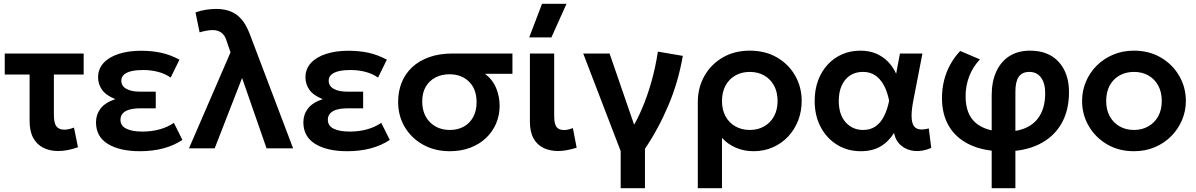

<svg xmlns="http://www.w3.org/2000/svg" viewBox="-20 -782 6302 1012"><path d="M286.5 14Q243 14 209 -2.8Q175 -19.5 155.5 -54.5Q136 -89.5 136 -144V-389H5V-500H421V-389H264V-177.5Q264 -133 277.5 -115.8Q291 -98.5 319 -98.5Q331 -98.5 343.8 -101.5Q356.5 -104.5 370 -109.5L391 -6Q364.5 3.5 338 8.8Q311.5 14 286.5 14Z M717 15Q611.5 15 548.8 -23.2Q486 -61.5 486 -137.5Q486 -178 509.8 -209.5Q533.5 -241 588 -259.5Q539 -279 518 -308.5Q497 -338 497 -374Q497 -419 526.2 -450.5Q555.5 -482 606.8 -498.2Q658 -514.5 722.5 -514.5Q781 -514.5 829.8 -503.8Q878.5 -493 926 -467.5L879.5 -373Q850.5 -393.5 813.2 -403.2Q776 -413 733.5 -413Q701 -413 675.2 -407.5Q649.5 -402 634.5 -389.5Q619.5 -377 619.5 -356.5Q619.5 -329 645.5 -314Q671.5 -299 715.5 -299H801V-211H719.5Q687.5 -211 664 -204.8Q640.5 -198.5 627.8 -185Q615 -171.5 615 -150.5Q615 -119 645.5 -103.8Q676 -88.5 730.5 -88.5Q778.5 -88.5 820.8 -100Q863 -111.5 896.5 -134.5L941.5 -44.5Q896 -14.5 840 0.2Q784 15 717 15Z M976 0 1195 -506 1174 -567.5Q1166 -595 1147.5 -609.2Q1129 -623.5 1101.5 -623.5Q1087.5 -623.5 1069.8 -620.5Q1052 -617.5 1032 -611.5L1010.5 -716.5Q1037.5 -726.5 1066.5 -730.8Q1095.5 -735 1119 -735Q1161 -735 1194.2 -722.2Q1227.5 -709.5 1252.8 -680.5Q1278 -651.5 1296.5 -602.5L1525 0H1385L1256 -371L1111.5 0Z M1810 15Q1704.5 15 1641.8 -23.2Q1579 -61.5 1579 -137.5Q1579 -178 1602.8 -209.5Q1626.5 -241 1681 -259.5Q1632 -279 1611 -308.5Q1590 -338 1590 -374Q1590 -419 1619.2 -450.5Q1648.5 -482 1699.8 -498.2Q1751 -514.5 1815.5 -514.5Q1874 -514.5 1922.8 -503.8Q1971.5 -493 2019 -467.5L1972.5 -373Q1943.5 -393.5 1906.2 -403.2Q1869 -413 1826.5 -413Q1794 -413 1768.2 -407.5Q1742.5 -402 1727.5 -389.5Q1712.5 -377 1712.5 -356.5Q1712.5 -329 1738.5 -314Q1764.5 -299 1808.5 -299H1894V-211H1812.5Q1780.5 -211 1757 -204.8Q1733.5 -198.5 1720.8 -185Q1708 -171.5 1708 -150.5Q1708 -119 1738.5 -103.8Q1769 -88.5 1823.5 -88.5Q1871.5 -88.5 1913.8 -100Q1956 -111.5 1989.5 -134.5L2034.5 -44.5Q1989 -14.5 1933 0.2Q1877 15 1810 15Z M2350.5 15Q2272.5 15 2211 -18.8Q2149.5 -52.5 2114 -111.5Q2078.5 -170.5 2078.5 -245.5Q2078.5 -300.5 2097.2 -347Q2116 -393.5 2152.5 -427.8Q2189 -462 2242.8 -481Q2296.5 -500 2367 -500H2681V-393H2536.5Q2577 -362 2595.2 -317.5Q2613.5 -273 2613.5 -225Q2613.5 -174.5 2594.8 -130.8Q2576 -87 2541.2 -54.2Q2506.5 -21.5 2458.2 -3.2Q2410 15 2350.5 15ZM2351.5 -97Q2393 -97 2424.8 -114.8Q2456.5 -132.5 2474.2 -165.2Q2492 -198 2492 -243.5Q2492 -312.5 2452.2 -351.5Q2412.5 -390.5 2349 -390.5Q2308 -390.5 2275.5 -373.8Q2243 -357 2224.2 -325.2Q2205.5 -293.5 2205.5 -247.5Q2205.5 -179 2246.2 -138Q2287 -97 2351.5 -97Z M2922.5 14Q2878 14 2844.2 -2.5Q2810.5 -19 2791.8 -53.2Q2773 -87.5 2773 -141V-500H2901V-170.5Q2901 -129.5 2913.2 -113Q2925.5 -96.5 2953 -96.5Q2963 -96.5 2974.8 -99.2Q2986.5 -102 2999.5 -107L3019.5 -3.5Q2994 4.5 2969.2 9.2Q2944.5 14 2922.5 14ZM2769.5 -585 2837 -762H2966L2886.5 -585Z M3251.5 210V14.5L3054 -500H3193L3340 -73.5L3304.5 -95Q3336.5 -145 3364.5 -210.8Q3392.5 -276.5 3414 -353Q3435.5 -429.5 3447.5 -510L3579 -487.5Q3555.5 -351 3503.2 -227.2Q3451 -103.5 3379.5 2V210Z M3658 210V-243.5Q3658 -320 3692.8 -381.5Q3727.5 -443 3789.2 -479Q3851 -515 3932 -515Q4014 -515 4075.5 -479.2Q4137 -443.5 4171.2 -383.2Q4205.5 -323 4205.5 -250Q4205.5 -194.5 4186.8 -146.5Q4168 -98.5 4134 -62.2Q4100 -26 4053.5 -5.5Q4007 15 3951.5 15Q3901.5 15 3858 -3.8Q3814.5 -22.5 3785.5 -55.5V210ZM3932 -97Q3974.5 -97 4007.5 -115.8Q4040.5 -134.5 4059.5 -168.8Q4078.5 -203 4078.5 -250Q4078.5 -297 4059.5 -331.5Q4040.5 -366 4007.2 -384.5Q3974 -403 3932 -403Q3889.5 -403 3856.5 -384.5Q3823.5 -366 3804.5 -331.5Q3785.5 -297 3785.5 -250Q3785.5 -203 3804.2 -168.8Q3823 -134.5 3856.2 -115.8Q3889.5 -97 3932 -97Z M4517 15Q4447.5 15 4392.5 -18.8Q4337.5 -52.5 4305.8 -112.2Q4274 -172 4274 -250Q4274 -309 4292 -357.8Q4310 -406.5 4342.8 -441.8Q4375.5 -477 4419.2 -496Q4463 -515 4514.5 -515Q4560.5 -515 4597 -499.8Q4633.5 -484.5 4660.2 -457.2Q4687 -430 4703.5 -393.5L4723.5 -500H4842L4795.5 -260Q4785 -208 4784.8 -174Q4784.5 -140 4794.2 -122.2Q4804 -104.5 4824.2 -100.8Q4844.5 -97 4875.5 -105L4888.5 -2.5Q4842.5 17.5 4800.8 13.8Q4759 10 4729.8 -14.8Q4700.5 -39.5 4692.5 -81.5Q4663 -34.5 4620.5 -9.8Q4578 15 4517 15ZM4529.5 -97Q4568.5 -97 4595.8 -116.5Q4623 -136 4640.2 -170.8Q4657.5 -205.5 4666.5 -251.5Q4663 -268.5 4657 -288.5Q4651 -308.5 4640.8 -328.8Q4630.5 -349 4615.2 -365.8Q4600 -382.5 4578.5 -392.8Q4557 -403 4528 -403Q4489.5 -403 4461 -384.5Q4432.5 -366 4416.8 -331.8Q4401 -297.5 4401 -250.5Q4401 -178.5 4437 -137.8Q4473 -97 4529.5 -97Z M5207 210V-280Q5207 -351.5 5231 -404.2Q5255 -457 5300 -486Q5345 -515 5409 -515Q5506.5 -515 5560.5 -455.5Q5614.5 -396 5614.5 -296Q5614.5 -198.5 5573.5 -128.5Q5532.5 -58.5 5456.2 -21.2Q5380 16 5275 16Q5169 16 5095.2 -17.8Q5021.5 -51.5 4983.2 -114.5Q4945 -177.5 4945 -265Q4945 -313 4956 -357.8Q4967 -402.5 4988.8 -441.8Q5010.5 -481 5041 -513.5L5145 -469Q5107.5 -429 5088.5 -379.5Q5069.5 -330 5069.5 -274.5Q5069.5 -179.5 5123.5 -133.8Q5177.5 -88 5278.5 -88Q5345.5 -88 5392.5 -110.8Q5439.5 -133.5 5464.2 -178.8Q5489 -224 5489 -290.5Q5489 -343.5 5467 -373.2Q5445 -403 5405.5 -403Q5368 -403 5350 -377.8Q5332 -352.5 5332 -300V210Z M5957 15Q5877 15 5815.2 -21.2Q5753.5 -57.5 5718.5 -117.8Q5683.5 -178 5683.5 -250Q5683.5 -303 5703.5 -351Q5723.5 -399 5760.2 -435.8Q5797 -472.5 5847 -493.8Q5897 -515 5957 -515Q6036.5 -515 6098.2 -479Q6160 -443 6195.2 -382.5Q6230.5 -322 6230.5 -250Q6230.5 -197 6210.2 -149.2Q6190 -101.5 6153.5 -64.5Q6117 -27.5 6067 -6.2Q6017 15 5957 15ZM5957 -97Q5999 -97 6032.2 -115.8Q6065.5 -134.5 6084.5 -168.8Q6103.5 -203 6103.5 -250Q6103.5 -297 6084.5 -331.5Q6065.5 -366 6032.5 -384.5Q5999.5 -403 5957 -403Q5914.5 -403 5881.2 -384.5Q5848 -366 5829.2 -331.5Q5810.5 -297 5810.5 -250Q5810.5 -203 5829.5 -168.8Q5848.5 -134.5 5881.5 -115.8Q5914.5 -97 5957 -97Z"/></svg>

Font: Geologica Medium
Style: Regular
Weight: 500
Designer: Sindre Bremnes, Frode Helland
Foundry: Monokrom Skriftforlag AS
Version: Version 1.010;gftools[0.9.28]